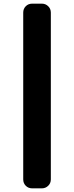

<svg xmlns="http://www.w3.org/2000/svg" viewBox="-20 -780 404 1050"><path d="M209 -760Q229 -760 243.5 -746Q258 -732 258 -711V201Q258 222 243.5 236Q229 250 209 250H156Q135 250 121 236Q107 222 107 201V-711Q107 -732 121 -746Q135 -760 156 -760Z"/></svg>

Font: Solway ExtraBold
Style: Regular
Weight: 800
Designer: Mariya V. Pigoulevskaya
Foundry: The Northern Block Ltd.
Version: Version 1.000;hotconv 1.0.109;makeotfexe 2.5.65596